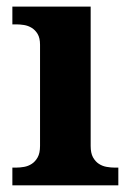

<svg xmlns="http://www.w3.org/2000/svg" viewBox="-20 -556 392 576"><path d="M28.8 -53.2Q40 -53.2 52.5 -55.4Q64.9 -57.6 75.4 -64.5Q85.9 -71.3 93 -84Q100.1 -96.7 100.1 -118.2V-421.9Q100.1 -441.9 93 -453.9Q85.9 -465.8 75.2 -472.4Q64.5 -479 52 -481Q39.6 -482.9 28.8 -482.9H17.1V-536.1H252V-118.2Q252 -96.7 259 -84Q266.1 -71.3 276.6 -64.5Q287.1 -57.6 299.8 -55.4Q312.5 -53.2 323.2 -53.2H335V0H17.1V-53.2Z"/></svg>

Font: Sahl Naskh
Style: Bold
Weight: 700
Designer: Pascal Zoghbi
Version: Version 1.001